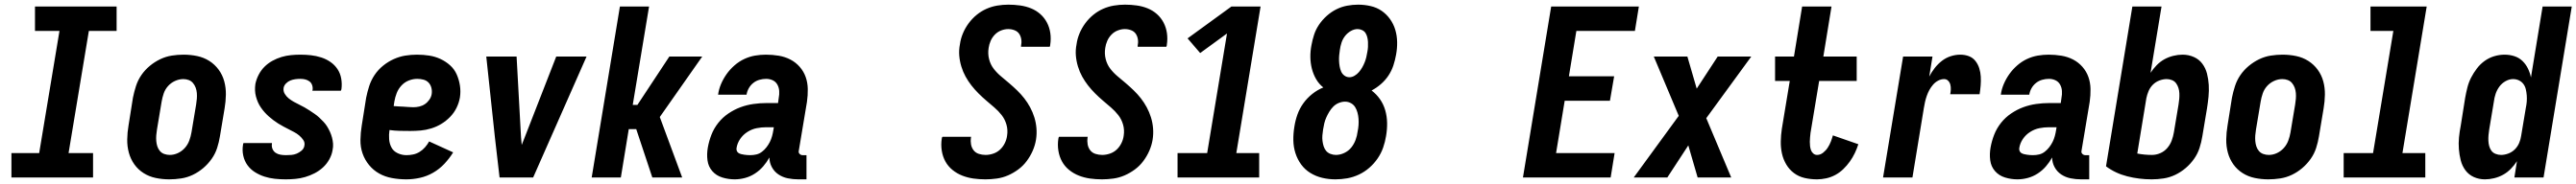

<svg xmlns="http://www.w3.org/2000/svg" viewBox="-20 -763 11047 791"><path d="M29 0V-105H148L235 -630H130V-735H480V-630H361L274 -105H379V0Z M706 8Q676 8 647.5 2Q619 -4 595.5 -19Q572 -34 556 -56.5Q540 -79 532.5 -106.5Q525 -134 525.5 -164Q526 -194 531 -223L550 -343Q555 -368 563 -393Q571 -418 586 -440Q601 -462 622 -479.5Q643 -497 667 -508.5Q691 -520 716.5 -524Q742 -528 767 -528Q797 -528 825.5 -522Q854 -516 877.5 -501Q901 -486 917.5 -463.5Q934 -441 941.5 -413.5Q949 -386 948.5 -356Q948 -326 943 -297L923 -177Q919 -152 911 -127Q903 -102 887.5 -80Q872 -58 851.5 -40.5Q831 -23 807 -11.5Q783 0 757 4Q731 8 706 8ZM708 -97Q726 -97 743 -105Q760 -113 772.5 -127Q785 -141 791.5 -158.5Q798 -176 801 -194L821 -314Q823 -326 824 -338.5Q825 -351 824 -363Q823 -375 819 -386Q815 -397 807.5 -406Q800 -415 789 -419Q778 -423 766 -423Q748 -423 730.5 -415Q713 -407 700.5 -393Q688 -379 682 -361.5Q676 -344 673 -326L653 -206Q651 -194 650 -181.5Q649 -169 650 -157Q651 -145 654.5 -134Q658 -123 665.5 -114Q673 -105 684.5 -101Q696 -97 708 -97Z M1205 8Q1181 8 1158 5.5Q1135 3 1113.5 -4Q1092 -11 1073 -23Q1054 -35 1041 -53Q1028 -71 1023 -94Q1018 -117 1022 -141Q1022 -142 1022.5 -144Q1023 -146 1024 -148H1146V-145Q1144 -133 1148.5 -122.5Q1153 -112 1162 -106Q1171 -100 1182.5 -98Q1194 -96 1206 -96Q1218 -96 1229.5 -97Q1241 -98 1252 -102.5Q1263 -107 1273 -115.5Q1283 -124 1285 -136Q1288 -150 1280.5 -161Q1273 -172 1263 -180.5Q1253 -189 1241.5 -195Q1230 -201 1218.5 -207Q1207 -213 1195.5 -219Q1184 -225 1173 -232Q1162 -239 1152 -246.5Q1142 -254 1132.5 -262.5Q1123 -271 1114.5 -280.5Q1106 -290 1098.5 -301Q1091 -312 1086 -323.5Q1081 -335 1077.5 -348Q1074 -361 1073.5 -374.5Q1073 -388 1075 -402Q1079 -422 1089 -441.5Q1099 -461 1114 -476Q1129 -491 1148 -501.5Q1167 -512 1187 -518Q1207 -524 1227.5 -526Q1248 -528 1268 -528Q1291 -528 1313.5 -525.5Q1336 -523 1357.5 -516Q1379 -509 1397 -496.5Q1415 -484 1427 -466Q1439 -448 1443 -425.5Q1447 -403 1444 -380Q1443 -378 1443 -376.5Q1443 -375 1441 -373H1319L1320 -375Q1322 -386 1318.5 -396.5Q1315 -407 1307 -413Q1299 -419 1289 -421.5Q1279 -424 1268 -424Q1257 -424 1246 -422.5Q1235 -421 1225 -417Q1215 -413 1206.5 -404.5Q1198 -396 1196 -385Q1194 -371 1201 -359.5Q1208 -348 1218 -340Q1228 -332 1239.5 -325.5Q1251 -319 1262.5 -313.5Q1274 -308 1285.5 -301.5Q1297 -295 1307.5 -288Q1318 -281 1329 -273.5Q1340 -266 1349 -257.5Q1358 -249 1367 -239.5Q1376 -230 1382.5 -219.5Q1389 -209 1394.5 -197Q1400 -185 1403.5 -172Q1407 -159 1408 -145.5Q1409 -132 1406 -118Q1403 -98 1392 -78Q1381 -58 1364.5 -43Q1348 -28 1328.5 -18Q1309 -8 1288.5 -2Q1268 4 1247 6Q1226 8 1205 8Z M1722 8Q1691 8 1661 2.5Q1631 -3 1606 -17Q1581 -31 1562.5 -53.5Q1544 -76 1534.5 -103.5Q1525 -131 1525.5 -162Q1526 -193 1531 -223L1550 -343Q1555 -368 1563 -393Q1571 -418 1586 -440.5Q1601 -463 1622.5 -480.5Q1644 -498 1668.5 -509Q1693 -520 1718 -524Q1743 -528 1768 -528Q1795 -528 1820.5 -524Q1846 -520 1868.5 -509.5Q1891 -499 1909.5 -482.5Q1928 -466 1938 -443.5Q1948 -421 1952 -395.5Q1956 -370 1952 -344Q1948 -321 1937.5 -299.5Q1927 -278 1910 -260.5Q1893 -243 1872.5 -230.5Q1852 -218 1829 -211Q1806 -204 1784 -202Q1762 -200 1739 -200Q1717 -200 1694.5 -200.5Q1672 -201 1650 -204Q1647 -184 1648.5 -164.5Q1650 -145 1658.5 -129Q1667 -113 1685 -104.5Q1703 -96 1723 -96Q1737 -96 1751.5 -99Q1766 -102 1779 -110Q1792 -118 1802.5 -130Q1813 -142 1820 -155L1923 -108Q1907 -82 1885.5 -59Q1864 -36 1837 -20.5Q1810 -5 1780.5 1.5Q1751 8 1722 8ZM1752 -302Q1765 -302 1778 -305Q1791 -308 1802 -315.5Q1813 -323 1821 -334.5Q1829 -346 1831 -359Q1833 -373 1829.5 -386Q1826 -399 1817.5 -408Q1809 -417 1796 -420.5Q1783 -424 1769 -424Q1751 -424 1733 -417Q1715 -410 1701.5 -395.5Q1688 -381 1681 -363Q1674 -345 1671 -327L1668 -307Q1678 -306 1688.5 -305.5Q1699 -305 1709.5 -304.5Q1720 -304 1730.5 -303Q1741 -302 1752 -302Z M2122 0 2102 -173 2065 -520H2195L2214 -173Q2215 -165 2215.5 -156.5Q2216 -148 2217 -140Q2220 -148 2223.5 -156.5Q2227 -165 2230 -173L2365 -520H2495L2266 0Z M2517 0 2638 -735H2763L2693 -312H2713L2850 -520H2991L2809 -260L2905 0H2777L2708 -208H2676L2642 0Z M3130 8Q3103 8 3077 0Q3051 -8 3034 -27.5Q3017 -47 3013.5 -74Q3010 -101 3015 -129Q3020 -157 3030.5 -184Q3041 -211 3059.5 -234.5Q3078 -258 3103 -275Q3128 -292 3155 -302Q3182 -312 3210.5 -316Q3239 -320 3266 -320H3316L3319 -342Q3322 -357 3321 -372Q3320 -387 3313 -399.5Q3306 -412 3293 -418Q3280 -424 3265 -424Q3251 -424 3236.5 -420Q3222 -416 3210 -406.5Q3198 -397 3190.5 -383.5Q3183 -370 3181 -356H3059Q3062 -379 3071.5 -401.5Q3081 -424 3095.5 -444.5Q3110 -465 3129.5 -482Q3149 -499 3171.5 -509.5Q3194 -520 3217.5 -524Q3241 -528 3264 -528Q3292 -528 3319 -523.5Q3346 -519 3369 -507Q3392 -495 3409 -475.5Q3426 -456 3434.5 -432Q3443 -408 3443.5 -380.5Q3444 -353 3440 -325L3405 -115Q3403 -107 3408.5 -101.5Q3414 -96 3421 -96H3438V8H3403Q3380 8 3358 3.5Q3336 -1 3318 -13Q3300 -25 3289.5 -44.5Q3279 -64 3279 -86Q3268 -66 3252.5 -48Q3237 -30 3217 -17Q3197 -4 3174.5 2Q3152 8 3130 8ZM3197 -96Q3210 -96 3223 -99Q3236 -102 3247 -110.5Q3258 -119 3266.5 -130Q3275 -141 3281 -153Q3287 -165 3290.5 -178Q3294 -191 3296 -204L3298 -216H3265Q3245 -216 3224.5 -212Q3204 -208 3185 -196Q3166 -184 3153.5 -165.5Q3141 -147 3138 -126Q3137 -120 3139.5 -114Q3142 -108 3147 -105Q3152 -102 3158 -100.5Q3164 -99 3170.5 -98Q3177 -97 3183.5 -96.5Q3190 -96 3197 -96Z M4205 8Q4179 8 4154 4.5Q4129 1 4106 -8Q4083 -17 4064 -32.5Q4045 -48 4033.5 -69Q4022 -90 4018 -115.5Q4014 -141 4018 -167Q4019 -169 4019 -171Q4019 -173 4021 -175H4144L4143 -171Q4141 -157 4143.5 -142.5Q4146 -128 4154.5 -117Q4163 -106 4177 -101.5Q4191 -97 4206 -97Q4222 -97 4238.5 -102.5Q4255 -108 4267.5 -119.5Q4280 -131 4288 -147Q4296 -163 4298 -179Q4302 -204 4295.5 -227Q4289 -250 4275 -268Q4261 -286 4243.5 -301Q4226 -316 4209 -330.5Q4192 -345 4175.5 -361.5Q4159 -378 4145 -396Q4131 -414 4120 -434Q4109 -454 4102 -477Q4095 -500 4093 -524Q4091 -548 4096 -573Q4099 -596 4108.5 -619Q4118 -642 4133 -662.5Q4148 -683 4167.5 -699Q4187 -715 4209.5 -725Q4232 -735 4256 -739Q4280 -743 4304 -743Q4329 -743 4354 -739.5Q4379 -736 4401 -727Q4423 -718 4440.5 -702.5Q4458 -687 4469 -666Q4480 -645 4483.5 -620.5Q4487 -596 4483 -570Q4483 -568 4482.5 -566Q4482 -564 4481 -562H4358V-566Q4361 -580 4359 -593.5Q4357 -607 4350 -617.5Q4343 -628 4330 -633Q4317 -638 4303 -638Q4288 -638 4272.5 -632Q4257 -626 4245.5 -614Q4234 -602 4227.5 -587Q4221 -572 4219 -557Q4215 -532 4221 -508.5Q4227 -485 4241 -467Q4255 -449 4272.5 -434.5Q4290 -420 4307.5 -405Q4325 -390 4341.5 -374Q4358 -358 4372 -340Q4386 -322 4397 -301.5Q4408 -281 4415 -258.5Q4422 -236 4424 -211.5Q4426 -187 4422 -162Q4418 -138 4408 -115Q4398 -92 4382.5 -71Q4367 -50 4346 -34.5Q4325 -19 4302 -9Q4279 1 4254 4.5Q4229 8 4205 8Z M4705 8Q4679 8 4654 4.5Q4629 1 4606 -8Q4583 -17 4564 -32.5Q4545 -48 4533.5 -69Q4522 -90 4518 -115.5Q4514 -141 4518 -167Q4519 -169 4519 -171Q4519 -173 4521 -175H4644L4643 -171Q4641 -157 4643.5 -142.5Q4646 -128 4654.5 -117Q4663 -106 4677 -101.5Q4691 -97 4706 -97Q4722 -97 4738.5 -102.5Q4755 -108 4767.5 -119.5Q4780 -131 4788 -147Q4796 -163 4798 -179Q4802 -204 4795.5 -227Q4789 -250 4775 -268Q4761 -286 4743.5 -301Q4726 -316 4709 -330.5Q4692 -345 4675.5 -361.5Q4659 -378 4645 -396Q4631 -414 4620 -434Q4609 -454 4602 -477Q4595 -500 4593 -524Q4591 -548 4596 -573Q4599 -596 4608.5 -619Q4618 -642 4633 -662.5Q4648 -683 4667.5 -699Q4687 -715 4709.5 -725Q4732 -735 4756 -739Q4780 -743 4804 -743Q4829 -743 4854 -739.5Q4879 -736 4901 -727Q4923 -718 4940.5 -702.5Q4958 -687 4969 -666Q4980 -645 4983.5 -620.5Q4987 -596 4983 -570Q4983 -568 4982.5 -566Q4982 -564 4981 -562H4858V-566Q4861 -580 4859 -593.5Q4857 -607 4850 -617.5Q4843 -628 4830 -633Q4817 -638 4803 -638Q4788 -638 4772.5 -632Q4757 -626 4745.5 -614Q4734 -602 4727.5 -587Q4721 -572 4719 -557Q4715 -532 4721 -508.5Q4727 -485 4741 -467Q4755 -449 4772.5 -434.5Q4790 -420 4807.5 -405Q4825 -390 4841.5 -374Q4858 -358 4872 -340Q4886 -322 4897 -301.5Q4908 -281 4915 -258.5Q4922 -236 4924 -211.5Q4926 -187 4922 -162Q4918 -138 4908 -115Q4898 -92 4882.5 -71Q4867 -50 4846 -34.5Q4825 -19 4802 -9Q4779 1 4754 4.5Q4729 8 4705 8Z M5029 0V-105H5156L5241 -619L5126 -535L5072 -598L5260 -735H5385L5281 -105H5379V0Z M5706 8Q5677 8 5649.5 1.5Q5622 -5 5598.5 -19.5Q5575 -34 5559 -56Q5543 -78 5534.5 -104.5Q5526 -131 5525.5 -160Q5525 -189 5530 -219Q5534 -245 5543 -270.5Q5552 -296 5568 -318.5Q5584 -341 5606.5 -359Q5629 -377 5654 -387Q5635 -402 5623 -423Q5611 -444 5605 -467.5Q5599 -491 5598.5 -516.5Q5598 -542 5603 -568Q5607 -591 5614.5 -614Q5622 -637 5636 -657.5Q5650 -678 5669 -695Q5688 -712 5710 -723Q5732 -734 5756 -738.5Q5780 -743 5803 -743Q5830 -743 5856.5 -737Q5883 -731 5904 -716.5Q5925 -702 5940 -681Q5955 -660 5962.5 -635Q5970 -610 5970.5 -582.5Q5971 -555 5966 -528Q5962 -505 5954.5 -482Q5947 -459 5933.5 -438.5Q5920 -418 5901 -401.5Q5882 -385 5861 -374Q5882 -358 5897 -336.5Q5912 -315 5919.5 -289Q5927 -263 5927.5 -235Q5928 -207 5923 -178Q5919 -153 5910.5 -128.5Q5902 -104 5887 -82Q5872 -60 5851.5 -42Q5831 -24 5806.5 -12.5Q5782 -1 5756.5 3.5Q5731 8 5706 8ZM5766 -431Q5777 -431 5788 -437.5Q5799 -444 5807 -453.5Q5815 -463 5821 -473.5Q5827 -484 5831.5 -495.5Q5836 -507 5838.5 -518Q5841 -529 5843 -541Q5845 -551 5845.5 -561.5Q5846 -572 5845.5 -582.5Q5845 -593 5842.5 -603Q5840 -613 5835 -621Q5830 -629 5820.5 -633.5Q5811 -638 5801 -638Q5786 -638 5771.5 -629.5Q5757 -621 5747 -608Q5737 -595 5732 -579.5Q5727 -564 5725 -549Q5723 -537 5722 -525Q5721 -513 5721.5 -501Q5722 -489 5724 -477.5Q5726 -466 5730.5 -455.5Q5735 -445 5744.5 -438Q5754 -431 5766 -431ZM5708 -97Q5726 -97 5744 -105.5Q5762 -114 5774 -129Q5786 -144 5792.5 -162Q5799 -180 5801 -197Q5804 -211 5805 -225Q5806 -239 5805 -252.5Q5804 -266 5800.5 -279Q5797 -292 5790.5 -302.5Q5784 -313 5772.5 -319.5Q5761 -326 5747 -326Q5734 -326 5720.5 -320.5Q5707 -315 5697 -305Q5687 -295 5679.5 -282.5Q5672 -270 5666.5 -257.5Q5661 -245 5658 -232Q5655 -219 5653 -206Q5651 -193 5650 -181Q5649 -169 5650.5 -157Q5652 -145 5655.5 -134Q5659 -123 5666 -114.5Q5673 -106 5684.5 -101.5Q5696 -97 5708 -97Z M6510 0 6631 -735H7007L6990 -630H6739L6707 -435H6901L6883 -330H6689L6652 -105H6903L6886 0Z M6985 0 7178 -265 7071 -520H7215L7255 -382L7345 -520H7489L7296 -255L7403 0H7259L7219 -138L7129 0Z M7771 8Q7743 8 7717.5 2Q7692 -4 7672 -19Q7652 -34 7639 -56Q7626 -78 7620.5 -103Q7615 -128 7615.5 -155Q7616 -182 7620 -209L7654 -415H7591V-520H7672L7707 -735H7833L7798 -520H7941V-415H7780L7743 -192Q7742 -182 7741 -172.5Q7740 -163 7740 -153.5Q7740 -144 7741 -135Q7742 -126 7745 -117.5Q7748 -109 7755 -103Q7762 -97 7771 -97Q7785 -97 7797 -106.5Q7809 -116 7817 -128.5Q7825 -141 7830 -154Q7835 -167 7839 -181L7948 -143Q7942 -124 7933 -105Q7924 -86 7911.5 -68.5Q7899 -51 7883.5 -36Q7868 -21 7849.5 -11Q7831 -1 7810.5 3.5Q7790 8 7771 8Z M8054 0 8140 -520H8266L8252 -434Q8262 -453 8275.5 -470.5Q8289 -488 8306.5 -501.5Q8324 -515 8344.5 -521.5Q8365 -528 8385 -528Q8405 -528 8422 -521.5Q8439 -515 8450 -501Q8461 -487 8466.5 -469.5Q8472 -452 8473 -433.5Q8474 -415 8472.5 -396Q8471 -377 8468 -358H8342Q8344 -368 8344.5 -378.5Q8345 -389 8342.5 -399Q8340 -409 8333 -416Q8326 -423 8316 -423Q8303 -423 8290.5 -416.5Q8278 -410 8268.5 -399Q8259 -388 8252.5 -376Q8246 -364 8241.5 -351Q8237 -338 8234 -325Q8231 -312 8229 -299L8180 0Z M8630 8Q8603 8 8577 0Q8551 -8 8534 -27.5Q8517 -47 8513.5 -74Q8510 -101 8515 -129Q8520 -157 8530.5 -184Q8541 -211 8559.5 -234.5Q8578 -258 8603 -275Q8628 -292 8655 -302Q8682 -312 8710.5 -316Q8739 -320 8766 -320H8816L8819 -342Q8822 -357 8821 -372Q8820 -387 8813 -399.5Q8806 -412 8793 -418Q8780 -424 8765 -424Q8751 -424 8736.5 -420Q8722 -416 8710 -406.5Q8698 -397 8690.5 -383.5Q8683 -370 8681 -356H8559Q8562 -379 8571.5 -401.5Q8581 -424 8595.5 -444.5Q8610 -465 8629.5 -482Q8649 -499 8671.5 -509.5Q8694 -520 8717.5 -524Q8741 -528 8764 -528Q8792 -528 8819 -523.5Q8846 -519 8869 -507Q8892 -495 8909 -475.5Q8926 -456 8934.5 -432Q8943 -408 8943.5 -380.5Q8944 -353 8940 -325L8905 -115Q8903 -107 8908.5 -101.5Q8914 -96 8921 -96H8938V8H8903Q8880 8 8858 3.5Q8836 -1 8818 -13Q8800 -25 8789.5 -44.5Q8779 -64 8779 -86Q8768 -66 8752.5 -48Q8737 -30 8717 -17Q8697 -4 8674.5 2Q8652 8 8630 8ZM8697 -96Q8710 -96 8723 -99Q8736 -102 8747 -110.5Q8758 -119 8766.5 -130Q8775 -141 8781 -153Q8787 -165 8790.5 -178Q8794 -191 8796 -204L8798 -216H8765Q8745 -216 8724.5 -212Q8704 -208 8685 -196Q8666 -184 8653.5 -165.5Q8641 -147 8638 -126Q8637 -120 8639.5 -114Q8642 -108 8647 -105Q8652 -102 8658 -100.5Q8664 -99 8670.5 -98Q8677 -97 8683.5 -96.5Q8690 -96 8697 -96Z M9206 8Q9152 8 9101 -5Q9050 -18 9010 -48L9123 -735H9248L9201 -450Q9212 -467 9227 -482.5Q9242 -498 9260 -508Q9278 -518 9298.5 -523Q9319 -528 9338 -528Q9364 -528 9386.5 -518Q9409 -508 9423 -489Q9437 -470 9443 -446.5Q9449 -423 9450.5 -398Q9452 -373 9449.5 -347.5Q9447 -322 9443 -297L9423 -177Q9419 -152 9411 -127Q9403 -102 9387.5 -80Q9372 -58 9351.5 -40.5Q9331 -23 9307 -11.5Q9283 0 9257 4Q9231 8 9206 8ZM9207 -97Q9225 -97 9242.5 -104.5Q9260 -112 9272.5 -126.5Q9285 -141 9291.5 -158.5Q9298 -176 9301 -194L9321 -314Q9323 -326 9324 -338Q9325 -350 9324.5 -362Q9324 -374 9320.5 -385Q9317 -396 9310.5 -405Q9304 -414 9293 -418.5Q9282 -423 9270 -423Q9255 -423 9239 -417Q9223 -411 9211 -399Q9199 -387 9192.5 -371.5Q9186 -356 9183 -341L9144 -103Q9159 -100 9175 -98.5Q9191 -97 9207 -97Z M9706 8Q9676 8 9647.5 2Q9619 -4 9595.5 -19Q9572 -34 9556 -56.5Q9540 -79 9532.5 -106.5Q9525 -134 9525.5 -164Q9526 -194 9531 -223L9550 -343Q9555 -368 9563 -393Q9571 -418 9586 -440Q9601 -462 9622 -479.5Q9643 -497 9667 -508.5Q9691 -520 9716.5 -524Q9742 -528 9767 -528Q9797 -528 9825.5 -522Q9854 -516 9877.5 -501Q9901 -486 9917.5 -463.5Q9934 -441 9941.5 -413.5Q9949 -386 9948.5 -356Q9948 -326 9943 -297L9923 -177Q9919 -152 9911 -127Q9903 -102 9887.5 -80Q9872 -58 9851.5 -40.5Q9831 -23 9807 -11.5Q9783 0 9757 4Q9731 8 9706 8ZM9708 -97Q9726 -97 9743 -105Q9760 -113 9772.5 -127Q9785 -141 9791.5 -158.5Q9798 -176 9801 -194L9821 -314Q9823 -326 9824 -338.5Q9825 -351 9824 -363Q9823 -375 9819 -386Q9815 -397 9807.5 -406Q9800 -415 9789 -419Q9778 -423 9766 -423Q9748 -423 9730.5 -415Q9713 -407 9700.5 -393Q9688 -379 9682 -361.5Q9676 -344 9673 -326L9653 -206Q9651 -194 9650 -181.5Q9649 -169 9650 -157Q9651 -145 9654.5 -134Q9658 -123 9665.5 -114Q9673 -105 9684.5 -101Q9696 -97 9708 -97Z M10029 0V-105H10155L10242 -630H10144V-735H10385L10281 -105H10379V0Z M10635 8Q10609 8 10587 -2Q10565 -12 10551 -31Q10537 -50 10531 -73.5Q10525 -97 10523 -122Q10521 -147 10523.5 -172.5Q10526 -198 10531 -223L10550 -343Q10554 -365 10559.5 -387Q10565 -409 10575.5 -429.5Q10586 -450 10600.5 -469Q10615 -488 10634 -501.5Q10653 -515 10675 -521.5Q10697 -528 10719 -528Q10741 -528 10761 -521.5Q10781 -515 10795.5 -501Q10810 -487 10819 -468.5Q10828 -450 10832 -430L10882 -735H11007L10886 0H10761L10772 -70Q10761 -53 10746 -37.5Q10731 -22 10713 -12Q10695 -2 10674.5 3Q10654 8 10635 8ZM10704 -97Q10719 -97 10735 -103Q10751 -109 10763 -121Q10775 -133 10781.5 -148.5Q10788 -164 10790 -179L10810 -299Q10813 -313 10814 -326.5Q10815 -340 10814 -353Q10813 -366 10810 -379Q10807 -392 10799.5 -402Q10792 -412 10780.5 -417.5Q10769 -423 10755 -423Q10739 -423 10723 -414Q10707 -405 10696.5 -390.5Q10686 -376 10680.5 -359.5Q10675 -343 10673 -326L10653 -206Q10651 -194 10650 -182Q10649 -170 10649.5 -158Q10650 -146 10653 -135Q10656 -124 10662.5 -115Q10669 -106 10680.5 -101.5Q10692 -97 10704 -97Z"/></svg>

Font: Iosevka SS18 Extrabold
Style: Italic
Weight: 800
Italic angle: -9°
Monospace: yes
Designer: Belleve Invis
Foundry: Belleve Invis
Version: Version 25.1.1; ttfautohint (v1.8.4)